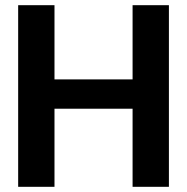

<svg xmlns="http://www.w3.org/2000/svg" viewBox="-20 -720 721 740"><path d="M491 0V-700H631V0ZM50 0V-700H190V0ZM172 -301V-414H514V-301Z"/></svg>

Font: DM Sans 9pt 36pt ExtraBold
Style: Regular
Weight: 800
Version: Version 4.004;gftools[0.9.30]